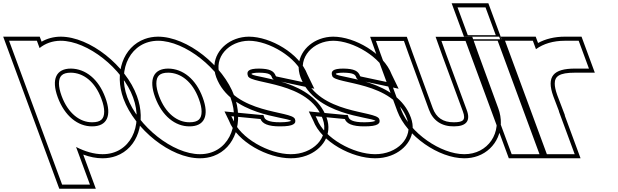

<svg xmlns="http://www.w3.org/2000/svg" viewBox="-272 -877 3777 1173"><path d="M-30.2 -583.4C3.9 -611.2 47.6 -627.7 98.4 -628C263.4 -628 477.5 -457 541 -282C606.3 -105 521.3 66 354 65C302.9 65 247.2 48.7 192.7 20.9L246.2 166L277.6 251H107.6L76.2 166L-89 -282L-185.2 -543L-216.6 -628H-46.6ZM81 -282C122.7 -169 203.6 -104 291.3 -105C380.3 -105 414 -168 371 -282C329.7 -394 250.5 -457 161.1 -458C72.1 -458 39.7 -394 81 -282ZM-17.8 -622.3 -29.2 -653H-252.5L90.1 276H313.4L236.5 67.3C277.3 82.2 315.4 90 353.9 90C383.9 90.2 412.3 85.2 437.9 75.8C570.7 27.1 622.2 -134.2 564.5 -290.6C497.7 -474.7 277.8 -653 98.3 -653C54.7 -652.7 14.9 -641.3 -17.8 -622.3ZM104.5 -290.6C93.3 -321 88.3 -346.6 88.2 -366.5C88.1 -412.1 108.6 -433 161 -433C237.2 -432.1 308.7 -378.8 347.6 -273.3C359.5 -241.8 364.6 -215.8 364.6 -195.5C364.6 -150.5 344.1 -130 291.1 -130C217 -129.2 143.8 -184 104.5 -290.6Z M506 -282C440.7 -459 529.8 -627 693.4 -628C858.4 -628 1072.5 -457 1136 -282C1201.3 -105 1116.3 66 949 65C784 65 571.3 -105 506 -282ZM676 -282C717.7 -169 798.6 -104 886.3 -105C975.3 -105 1009 -168 966 -282C924.7 -394 845.5 -457 756.1 -458C667.1 -458 634.7 -394 676 -282ZM482.5 -273.3C551.1 -87.4 769.7 90 948.9 90C978.9 90.2 1007.3 85.2 1032.9 75.8C1165.7 27.1 1217.2 -134.2 1159.5 -290.6C1092.7 -474.7 872.8 -653 693.3 -653C664.2 -652.8 637.2 -647.9 612.3 -638.8C480.2 -590.5 424.4 -431.1 482.5 -273.3ZM699.5 -290.7C688.3 -321 683.3 -346.6 683.2 -366.5C683.1 -412.1 703.6 -433 756 -433C832.2 -432.1 903.7 -378.8 942.6 -273.3C954.5 -241.8 959.6 -215.8 959.6 -195.5C959.6 -150.5 939.1 -130 886.1 -130C812 -129.2 738.8 -184 699.5 -290.7Z M1582.7 -413 1603.6 -370 1415.8 -410 1412.7 -413C1401.6 -443 1377.5 -457 1311.1 -458C1246.1 -458 1232 -442 1243.1 -412C1261.9 -361 1616.1 -382 1699.7 -150C1742.5 -34 1637.3 66 1504 65C1373 65 1192.8 -33 1149.7 -150L1141.4 -167L1317.7 -150H1319.7C1329.6 -123 1363.6 -104 1441.3 -105C1520.3 -105 1540 -122 1530.1 -149L1529.7 -150C1510.5 -202 1161 -179 1072.7 -413C1030.3 -528 1127.8 -627 1248.4 -628C1371.4 -628 1540.7 -527 1582.7 -413ZM1605.7 -422.8C1557.4 -550.2 1381.2 -653 1248.3 -653C1219.8 -652.8 1192.7 -647.7 1167.7 -638.5C1074.6 -604.5 1010.1 -510.5 1049.3 -404.3C1137 -171.6 1471.6 -164.1 1507.3 -139C1500.6 -135.1 1480.3 -130 1441.1 -130C1364.8 -129 1347 -148.2 1343.1 -158.7L1337.1 -175H1319.7C1259.9 -180.8 1202.6 -186.2 1143.8 -191.9L1099.4 -196.2L1126.7 -140.2C1176.5 -8.8 1364.7 90 1503.9 90C1537.7 90.3 1570.5 84.5 1599.8 73.7C1695.8 38.7 1761.8 -53.9 1723.2 -158.6C1640.1 -389.2 1302 -398.4 1265.7 -423C1265 -425.3 1264.9 -426 1264.8 -427C1269.4 -429.4 1284.7 -433 1310.9 -433C1374.9 -432 1383.2 -420.8 1389.2 -404.3L1391.2 -399L1403.6 -387L1648.4 -334.9Z M2097.7 -413 2118.6 -370 1930.8 -410 1927.7 -413C1916.6 -443 1892.5 -457 1826.1 -458C1761.1 -458 1747 -442 1758.1 -412C1776.9 -361 2131.1 -382 2214.7 -150C2257.5 -34 2152.3 66 2019 65C1888 65 1707.8 -33 1664.7 -150L1656.4 -167L1832.7 -150H1834.7C1844.6 -123 1878.6 -104 1956.3 -105C2035.3 -105 2055 -122 2045.1 -149L2044.7 -150C2025.5 -202 1676 -179 1587.7 -413C1545.3 -528 1642.8 -627 1763.4 -628C1886.4 -628 2055.7 -527 2097.7 -413ZM2120.7 -422.8C2072.4 -550.2 1896.2 -653 1763.3 -653C1734.8 -652.8 1707.7 -647.7 1682.7 -638.5C1589.6 -604.5 1525.1 -510.5 1564.3 -404.3C1652 -171.6 1986.6 -164.1 2022.3 -139C2015.6 -135.1 1995.3 -130 1956.1 -130C1879.8 -129 1862 -148.2 1858.1 -158.7L1852.1 -175H1834.7C1774.9 -180.8 1717.6 -186.2 1658.8 -191.9L1614.4 -196.2L1641.7 -140.2C1691.5 -8.8 1879.7 90 2018.9 90C2052.7 90.3 2085.5 84.5 2114.8 73.7C2210.8 38.7 2276.8 -53.9 2238.2 -158.6C2155.1 -389.2 1817 -398.4 1780.7 -423C1780 -425.3 1779.9 -426 1779.8 -427C1784.4 -429.4 1799.7 -433 1825.9 -433C1889.9 -432 1898.2 -420.8 1904.2 -404.3L1906.2 -399L1918.6 -387L2163.4 -334.9Z M2054.8 -543 2024.8 -627H2195.8L2226.1 -542L2348.7 -207C2373 -141 2425.6 -104 2501.3 -105C2578.3 -105 2604.4 -140 2579 -206L2578.7 -207L2454.8 -543L2424.8 -627H2595.8L2626.1 -542L2748.7 -207C2799.9 -68 2709.3 66 2564 65C2421 65 2231.7 -66 2179 -206L2178.7 -207ZM2031.3 -534.5 2155.6 -197.3C2212.4 -46.1 2408.8 90 2563.9 90C2593.7 90.2 2622 85.2 2647.6 75.8C2760.3 34.4 2818.2 -90.7 2772.1 -215.6L2649.6 -550.5L2613.4 -652H2389.3L2431.3 -534.5L2555.6 -197.2C2561.3 -182.5 2563.4 -171.3 2563.4 -162.9C2563.4 -144.4 2555.3 -130 2501.1 -130C2434.6 -129.1 2393 -159.1 2372.1 -215.6L2249.6 -550.5L2213.4 -652H1989.3Z M2670.9 -662H2671.9H2756.9L2694.2 -832H2609.2H2608.2H2523.2L2585.9 -662ZM2629.8 -543 2598.4 -628H2768.4L2799.8 -543L2992.6 -20L3024 65H2854L2822.6 -20ZM2568.4 -637 2487.3 -857H2711.6L2792.7 -637ZM2562.5 -653 2836.5 90H3059.8L2785.8 -653Z M3002.4 -576.6C3047.7 -609.8 3108.5 -628 3178.4 -628H3263.4L3326.1 -458H3241.1C3109.2 -458 3064.6 -410.5 3108.4 -288.9L3110.6 -283L3143.3 -197H3142.3L3207.6 -20L3239 65H3069L3037.6 -20L2941.4 -281C2940.9 -282.2 2940.5 -283.4 2940 -284.6L2844.8 -543L2813.4 -628H2983.4ZM3015.1 -614.3 3000.8 -653H2777.5L2916.6 -276C2917 -274.8 2917.5 -273.5 2917.9 -272.4L3051.5 90H3274.8L3178.2 -172H3179.6L3134 -291.8L3131.9 -297.5C3121.8 -325.7 3117.2 -348.8 3117.1 -366C3117 -410.1 3143.6 -433 3241.1 -433H3362L3280.8 -653H3178.4C3116.8 -653 3059.9 -639.1 3015.1 -614.3Z"/></svg>

Font: Nordica Plus
Style: NordicaClassicBkOpOblOl
Weight: 900
Version: Version 1.01